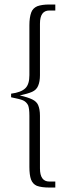

<svg xmlns="http://www.w3.org/2000/svg" viewBox="-20 -695 320 861"><path d="M29.8 -274.9Q75.2 -280.8 94.2 -299.8Q111.8 -317.4 111.8 -357.9V-582Q111.8 -616.7 120.1 -639.2Q127 -658.2 147 -667Q168 -674.8 201.2 -674.8H228V-647.9H201.2Q159.2 -647.9 159.2 -588.9V-357.9Q159.2 -329.1 150.9 -310.1Q143.6 -292 124 -283.2Q104 -274.4 68.8 -267.1Q105 -258.8 125 -249Q144 -239.7 150.9 -224.1Q159.2 -205.1 159.2 -175.8V60.1Q159.2 119.1 201.2 119.1H228V146H201.2Q166 146 145 138.2Q126.5 129.9 119.1 109.9Q111.8 89.8 111.8 53.2V-175.8Q111.8 -208.5 106 -223.1Q98.1 -238.3 83 -245.1Q69.3 -251 29.8 -258.8Z"/></svg>

Font: Unna Light
Style: Regular
Weight: 300
Designer: Jorge de Buen Unna
Foundry: Omnibus-Type
Version: Version 2.007;PS 002.007;hotconv 1.0.88;makeotf.lib2.5.64775